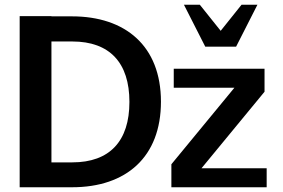

<svg xmlns="http://www.w3.org/2000/svg" viewBox="-20 -790 1194 810"><path d="M285 -615C443 -615 526 -525 526 -360C526 -195 443 -105 285 -105H197V-615ZM284 0C513 0 659 -128 659 -361C659 -597 508 -721 284 -721H197V-722H63V0ZM1105 -80H830L1096 -403V-500H713V-420H969L703 -97V0H1105ZM976 -593 1066 -770H999L911 -660L823 -770H756L846 -593Z"/></svg>

Font: Perun SemiBold
Style: Regular
Weight: 600
Foundry: Copyright (c) Stefan Peev, Context Ltd, 2016
Version: Version 1.089